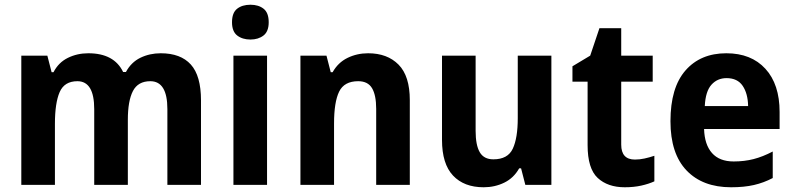

<svg xmlns="http://www.w3.org/2000/svg" viewBox="-20 -781 3352 811"><path d="M659 -556Q743 -556 786 -508.5Q829 -461 829 -357V0H687V-320Q687 -438 615 -438Q563 -438 541.5 -396.5Q520 -355 520 -275V0H378V-320Q378 -438 307 -438Q252 -438 232 -392Q212 -346 212 -258V0H70V-546H180L198 -476H206Q227 -517 266.5 -536.5Q306 -556 353 -556Q462 -556 500 -477H512Q534 -518 573 -537Q612 -556 659 -556Z M1038 -761Q1072 -761 1093.5 -744Q1115 -727 1115 -687Q1115 -648 1093 -631Q1071 -614 1038 -614Q1004 -614 982 -631Q960 -648 960 -687Q960 -727 981.5 -744Q1003 -761 1038 -761ZM1108 -546V0H966V-546Z M1535 -556Q1616 -556 1663.5 -508Q1711 -460 1711 -358V0H1569V-321Q1569 -379 1551.5 -408.5Q1534 -438 1493 -438Q1434 -438 1412.5 -394Q1391 -350 1391 -259V0H1249V-546H1359L1377 -476H1385Q1408 -517 1448 -536.5Q1488 -556 1535 -556Z M2309 -546V0H2199L2181 -70H2173Q2150 -29 2110 -9.5Q2070 10 2023 10Q1940 10 1893.5 -39.5Q1847 -89 1847 -190V-546H1989V-228Q1989 -168 2006.5 -138Q2024 -108 2064 -108Q2125 -108 2146 -153Q2167 -198 2167 -282V-546Z M2662 -107Q2682 -107 2702.5 -111.5Q2723 -116 2744 -123V-15Q2720 -4 2688.5 3Q2657 10 2619 10Q2547 10 2504.5 -29.5Q2462 -69 2462 -168V-436H2398V-501L2473 -546L2512 -662H2604V-546H2737V-436H2604V-170Q2604 -107 2662 -107Z M3048 -556Q3153 -556 3213 -490.5Q3273 -425 3273 -308V-236H2954Q2956 -170 2987.5 -134.5Q3019 -99 3079 -99Q3124 -99 3163 -109Q3202 -119 3244 -141V-29Q3206 -9 3164.5 0.5Q3123 10 3068 10Q2948 10 2880 -61Q2812 -132 2812 -269Q2812 -411 2875.5 -483.5Q2939 -556 3048 -556ZM3049 -451Q3010 -451 2985 -423Q2960 -395 2957 -333H3140Q3139 -386 3117 -418.5Q3095 -451 3049 -451Z"/></svg>

Font: Noto Sans Devanagari UI SemiCondensed
Style: Bold
Weight: 700
Width: 4
Designer: Jelle Bosma - Monotype Design Team
Foundry: Monotype Imaging Inc.
Version: Version 2.004; ttfautohint (v1.8.4.7-5d5b)